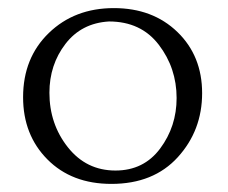

<svg xmlns="http://www.w3.org/2000/svg" viewBox="-20 -447 563 474"><path d="M255 7Q157 7 97 -53.5Q37 -114 37 -207Q37 -304 100.5 -365.5Q164 -427 261 -427Q357 -427 418 -368Q479 -309 479 -217Q479 -125 419 -59Q359 7 255 7ZM249 -394Q181 -390 141.5 -338.5Q102 -287 102 -218Q102 -141 147.5 -83.5Q193 -26 265 -26Q335 -26 375.5 -80.5Q416 -135 416 -205Q416 -279 372 -336.5Q328 -394 249 -394Z"/></svg>

Font: Forum
Style: Regular
Weight: 400
Designer: Denis Masharov
Foundry: Denis Masharov
Version: Version 1.000